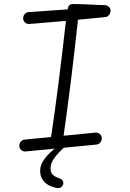

<svg xmlns="http://www.w3.org/2000/svg" viewBox="-20 -758 660 976"><path d="M237 -44.5Q258 -182 277.2 -334Q296.5 -486 317.5 -672.5L336.5 -653.5L128.5 -636Q120.5 -635.5 113.5 -639Q106.5 -642.5 102 -649.5Q97.5 -656.5 97.5 -664.5Q97.5 -672.5 101 -679.8Q104.5 -687 111 -691.5Q117.5 -696 125.5 -696.5L362 -713L323 -695Q323 -716 329.2 -726.8Q335.5 -737.5 350 -737.5Q390.5 -737.5 448.5 -734.5Q487 -732 510 -732Q523 -732 532.5 -724Q542 -716 542 -704Q542 -695.5 538.5 -688.2Q535 -681 528.8 -676.2Q522.5 -671.5 514 -671L360.5 -656L378.5 -677.5Q361 -512.5 341.5 -355.2Q322 -198 299.5 -40.5Q297 -26 288.5 -17.5Q280 -9 267.5 -9Q258 -9 250.5 -13.8Q243 -18.5 239.2 -26.8Q235.5 -35 237 -44.5ZM78 -16.5Q78 -24.5 81.5 -31.8Q85 -39 91.5 -43.5Q98 -48 106 -48.5L465.5 -84Q473.5 -84.5 481 -81Q488.5 -77.5 493 -70.8Q497.5 -64 497.5 -56Q497.5 -47.5 494 -40.2Q490.5 -33 484.2 -28.2Q478 -23.5 469.5 -23L109 12Q101 12.5 94 9Q87 5.5 82.5 -1.5Q78 -8.5 78 -16.5ZM184 109.5Q184 80 206.5 49.5Q229 19 283 -23.5L305.5 -8Q274.5 20 255.8 45.8Q237 71.5 237 99Q237 118.5 247.5 129.2Q258 140 276.5 146.5L281 148Q293 152 298.2 160.5Q303.5 169 301 179Q298 189.5 289 194.8Q280 200 266 197Q241.5 192 223 180.8Q204.5 169.5 194.2 151.5Q184 133.5 184 109.5Z"/></svg>

Font: Monaspace Radon Var
Style: Regular
Weight: 400
Designer: Riley Cran and the Lettermatic Team
Version: Version 1.000 (Monaspace Radon Var)